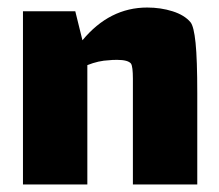

<svg xmlns="http://www.w3.org/2000/svg" viewBox="-20 -490 582 510"><path d="M504 -242V0H333V-240V-281Q333 -313 328 -321Q320 -331 291 -331Q277 -331 270 -330Q242 -329 212 -317V0H41V-460H180L199 -383Q271 -470 371 -470Q407 -470 438.5 -460Q470 -450 486 -431Q495 -420 499.5 -376Q504 -332 504 -242Z"/></svg>

Font: Lalezar
Style: Regular
Weight: 400
Designer: Borna Izadpanah
Foundry: Borna Izadpanah
Version: Version 1.003